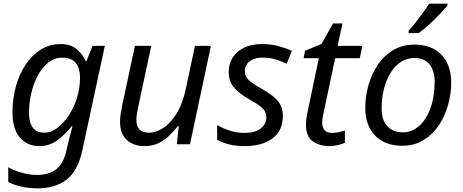

<svg xmlns="http://www.w3.org/2000/svg" viewBox="-20 -786 2525 1046"><path d="M186 240Q137 240 95.5 230.5Q54 221 25 206V125Q51 141 95.5 154Q140 167 183 167Q245 167 285 137Q325 107 341 37L350 -1Q355 -24 362.5 -52Q370 -80 375 -99H371Q337 -55 293.5 -22.5Q250 10 194 10Q129 10 88.5 -36.5Q48 -83 48 -173Q48 -246 66 -313Q84 -380 118.5 -432.5Q153 -485 201.5 -515.5Q250 -546 311 -546Q365 -546 398 -518Q431 -490 447 -453H451L484 -536H551L429 31Q405 144 343.5 192Q282 240 186 240ZM223 -63Q257 -63 291 -88Q325 -113 353.5 -155.5Q382 -198 399 -252Q416 -306 416 -364Q416 -412 393.5 -442Q371 -472 318 -472Q278 -472 245 -446.5Q212 -421 188 -378Q164 -335 151 -281Q138 -227 138 -171Q138 -63 223 -63Z M768 10Q707 10 670.5 -24Q634 -58 634 -123Q634 -146 637.5 -166.5Q641 -187 645 -209L715 -536H804L732 -199Q723 -156 723 -132Q723 -100 739.5 -81.5Q756 -63 793 -63Q827 -63 866.5 -87Q906 -111 940 -164Q974 -217 993 -305L1042 -536H1129L1015 0H943L954 -99H949Q930 -75 904.5 -49.5Q879 -24 845.5 -7Q812 10 768 10Z M1313 10Q1264 10 1227.5 0.5Q1191 -9 1163 -24V-105Q1189 -89 1228.5 -75.5Q1268 -62 1310 -62Q1369 -62 1400 -85.5Q1431 -109 1431 -146Q1431 -175 1412 -194.5Q1393 -214 1341 -243Q1284 -275 1255 -309Q1226 -343 1226 -394Q1226 -462 1275.5 -504Q1325 -546 1408 -546Q1457 -546 1498.5 -534.5Q1540 -523 1570 -509L1542 -439Q1516 -451 1484 -461.5Q1452 -472 1408 -472Q1365 -472 1339.5 -451.5Q1314 -431 1314 -399Q1314 -373 1331.5 -353.5Q1349 -334 1402 -305Q1436 -285 1463 -265Q1490 -245 1505.5 -219Q1521 -193 1521 -155Q1521 -74 1464.5 -32Q1408 10 1313 10Z M1775 10Q1721 10 1684 -16Q1647 -42 1647 -107Q1647 -139 1656 -178L1717 -469H1634L1642 -509L1732 -547L1794 -658H1846L1819 -536H1954L1940 -469H1806L1744 -177Q1741 -164 1738 -147.5Q1735 -131 1735 -117Q1735 -94 1747.5 -78Q1760 -62 1788 -62Q1806 -62 1823 -65.5Q1840 -69 1859 -75V-8Q1847 -2 1822 4Q1797 10 1775 10Z M2170 8Q2077 8 2023.5 -47.5Q1970 -103 1970 -198Q1970 -260 1987 -321Q2004 -382 2037.5 -432Q2071 -482 2121.5 -512.5Q2172 -543 2238 -543Q2332 -543 2385 -487.5Q2438 -432 2438 -336Q2438 -275 2421 -214Q2404 -153 2370.5 -103Q2337 -53 2287 -22.5Q2237 8 2170 8ZM2175 -65Q2223 -65 2262 -98.5Q2301 -132 2324.5 -195Q2348 -258 2348 -346Q2348 -376 2337.5 -404.5Q2327 -433 2303 -451.5Q2279 -470 2239 -470Q2184 -470 2143.5 -432.5Q2103 -395 2081 -332.5Q2059 -270 2059 -195Q2059 -133 2089.5 -99Q2120 -65 2175 -65ZM2206 -619Q2224 -638 2244.5 -664Q2265 -690 2284.5 -717Q2304 -744 2318 -766H2418V-756Q2404 -739 2376.5 -710Q2349 -681 2318 -652.5Q2287 -624 2261 -606H2206Z"/></svg>

Font: Noto Sans
Style: Italic
Weight: 400
Italic angle: -12°
Designer: Monotype Design Team
Foundry: Monotype Imaging Inc.
Version: Version 2.013; ttfautohint (v1.8.4.7-5d5b)